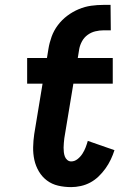

<svg xmlns="http://www.w3.org/2000/svg" viewBox="-20 -757 540 785"><path d="M271 8Q243 8 217.5 2Q192 -4 172 -19Q152 -34 139 -56Q126 -78 120.5 -103Q115 -128 115.5 -155Q116 -182 120 -209L154 -415H91V-520H172L178 -557Q182 -582 191 -607Q200 -632 216.5 -654Q233 -676 255 -692.5Q277 -709 302 -719.5Q327 -730 352.5 -733.5Q378 -737 403 -737H432L433 -633H403Q387 -633 370 -629Q353 -625 338.5 -614.5Q324 -604 315.5 -588.5Q307 -573 304 -557L298 -520H441V-415H280L243 -192Q242 -182 241 -172.5Q240 -163 240 -153.5Q240 -144 241 -135Q242 -126 245 -117.5Q248 -109 255 -103Q262 -97 271 -97Q285 -97 297 -106.5Q309 -116 317 -128.5Q325 -141 330 -154Q335 -167 339 -181L448 -143Q442 -124 433 -105Q424 -86 411.5 -68.5Q399 -51 383.5 -36Q368 -21 349.5 -11Q331 -1 310.5 3.5Q290 8 271 8Z"/></svg>

Font: Iosevka Curly Extrabold
Style: Italic
Weight: 800
Italic angle: -9°
Monospace: yes
Designer: Belleve Invis
Foundry: Belleve Invis
Version: Version 22.1.2; ttfautohint (v1.8.4)